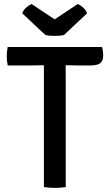

<svg xmlns="http://www.w3.org/2000/svg" viewBox="-20 -912 532 936"><path d="M17.5 -593Q15 -605 14 -616.5Q13 -628 13 -638Q13 -648 14 -659.5Q15 -671 17.5 -683H477Q480 -674 481.5 -662.8Q483 -651.5 483 -641Q483 -615 468.5 -604Q454 -593 423.5 -593H358Q348 -593 329.5 -593.5Q311 -594 300.5 -594H194Q184 -594 165.2 -593.5Q146.5 -593 136.5 -593ZM194 -520Q194 -540.5 194 -556.8Q194 -573 194 -594V-638H300V-594Q300 -573 300.2 -556.8Q300.5 -540.5 300.5 -520V0Q288 2 273.8 3Q259.5 4 247.5 4Q235 4 220.8 3Q206.5 2 194 0ZM359 -892.5Q370.5 -888 384.5 -876Q398.5 -864 404.5 -847L292 -741.5Q283 -739 271 -738Q259 -737 246.5 -737Q234 -737 222.2 -738Q210.5 -739 201 -741.5L88.5 -847Q94.5 -864 108.5 -876Q122.5 -888 134 -892.5L246.5 -817.5Z"/></svg>

Font: Signika
Style: Regular
Weight: 400
Designer: Anna Giedry
Foundry: Anna Giedry
Version: Version 2.001